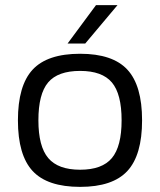

<svg xmlns="http://www.w3.org/2000/svg" viewBox="-20 -720 625 750"><path d="M293 -510Q420 -510 477.5 -448Q535 -386 535 -250Q535 -114 477.5 -52Q420 10 293 10Q165 10 107.5 -52Q50 -114 50 -250Q50 -386 107.5 -448Q165 -510 293 -510ZM130 -250Q130 -148 168.5 -102.5Q207 -57 293 -57Q379 -57 417 -102.5Q455 -148 455 -250Q455 -353 417 -398Q379 -443 293 -443Q206 -443 168 -398Q130 -353 130 -250ZM244 -550 355 -700H439L313 -550Z"/></svg>

Font: Fivo Sans Modern
Style: Regular
Weight: 400
Designer: Alexander Slobzheninov
Foundry: Alexander Slobzheninov
Version: 1.0